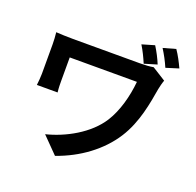

<svg xmlns="http://www.w3.org/2000/svg" viewBox="-158 -1035 1317 1289"><g transform="rotate(20 500.0 -390.5)"><path d="M744 -842 655 -816C679 -777 697 -739 714 -699L804 -726C789 -763 767 -806 744 -842ZM886 -867 797 -842C821 -804 842 -765 860 -723L950 -751C933 -788 910 -833 886 -867ZM882 -639 785 -700C758 -695 724 -693 690 -693C619 -693 252 -693 212 -693C166 -693 121 -695 90 -697C93 -670 95 -640 95 -613C95 -566 95 -442 95 -402C95 -375 92 -350 89 -320H237C233 -351 233 -387 233 -402C233 -442 233 -538 233 -569C304 -569 649 -569 713 -569C703 -461 672 -349 621 -268C543 -144 388 -61 254 -28L366 86C526 30 662 -70 745 -200C823 -322 846 -467 864 -572C866 -585 876 -624 882 -639Z"/></g></svg>

Font: Noto Sans TC
Style: Bold
Weight: 700
Designer: Ryoko NISHIZUKA 西塚涼子 (kana, bopomofo & ideographs); Paul D. Hunt (Latin, Greek & Cyrillic); Sandoll Communications 산돌커뮤니
Foundry: Adobe
Version: Version 2.004;hotconv 1.0.118;makeotfexe 2.5.65603